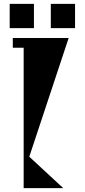

<svg xmlns="http://www.w3.org/2000/svg" viewBox="-20 -970 437 990"><path d="M30 -950H155V-825H30ZM242 -950H367V-825H242ZM334 -774 131 -162 306 0H102V-724H46V-774Z"/></svg>

Font: Chokokutai
Style: Regular
Weight: 400
Designer: 108号,108go
Foundry: Font Zone 108
Version: Version 1.000; ttfautohint (v1.8.3)